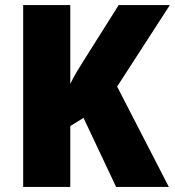

<svg xmlns="http://www.w3.org/2000/svg" viewBox="-20 -734 687 754"><path d="M643 0H436L308 -271L256 -239V0H71V-714H256V-404Q266 -426 280 -449.5Q294 -473 308 -495L446 -714H647L440 -394Z"/></svg>

Font: Noto Sans Bengali SemiCondensed Black
Style: Regular
Weight: 900
Width: 4
Designer: Joana Ranito - Universal Thirst; Jelle Bosma - Monotype Design Team
Foundry: Universal Thirst ehf.
Version: Version 3.000; ttfautohint (v1.8.4.7-5d5b)